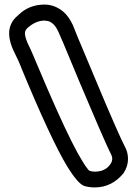

<svg xmlns="http://www.w3.org/2000/svg" viewBox="-20 -820 600 840"><path d="M175 -800Q220 -800 258 -768Q281 -748 299 -710L321 -655L392 -486Q497 -234 530 -171Q540 -150 540 -124Q540 -93 521 -63Q470 0 394 0Q371 0 350 -6Q322 -14 274 -92Q203 -209 72 -526V-527Q62 -552 49 -578Q20 -633 20 -674Q20 -721 59 -753Q106 -800 175 -800ZM175 -730Q139 -730 104 -701Q104 -700 103 -700Q89 -689 89 -674Q89 -653 112 -608Q118 -596 123.5 -582Q129 -568 186 -435Q270 -241 320 -150Q362 -76 372.5 -72.5Q383 -69 394 -69Q441 -69 463 -102Q471 -113 471 -126Q471 -133 468 -140Q450 -176 411.5 -265Q373 -354 330.5 -455Q288 -556 258 -629L235 -682Q224 -705 212 -715.5Q200 -726 189.5 -728Q179 -730 175 -730Z"/></svg>

Font: Bubblez Graffiti
Style: Regular
Weight: 400
Designer: GGBotNet
Foundry: GGBotNet
Version: 1.00